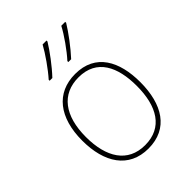

<svg xmlns="http://www.w3.org/2000/svg" viewBox="-220 -880 1003 1003"><g transform="rotate(-45 281.5 -378.0)"><path d="M305 -613V-606H326C367 -650 416 -716 442 -759V-766H413C391 -723 341 -652 305 -613ZM167 -613V-606H187C229 -650 278 -716 304 -759V-766H275C252 -723 203 -653 167 -613ZM282 10C429 10 497 -103 497 -266C497 -419 437 -537 286 -537C146 -537 66 -434 66 -264C66 -102 137 10 282 10ZM282 -15C154 -15 93 -114 93 -264C93 -421 162 -512 286 -512C421 -512 470 -405 470 -265C470 -115 412 -15 282 -15Z"/></g></svg>

Font: Noto Sans Mono SemiCondensed Thin
Style: Regular
Weight: 100
Width: 4
Designer: Monotype Design Team
Foundry: Monotype Imaging Inc.
Version: Version 2.014